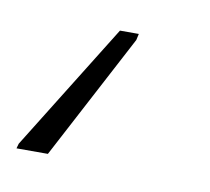

<svg xmlns="http://www.w3.org/2000/svg" viewBox="-74 -71 297 271"><g transform="rotate(10 74.5 64.5)"><path d="M-36 159H9L104 -21L106 -30H79L-34 152Z"/></g></svg>

Font: Noto Sans SemiCondensed ExtraLight
Style: Italic
Weight: 200
Width: 4
Italic angle: -12°
Designer: Monotype Design Team
Foundry: Monotype Imaging Inc.
Version: Version 2.013